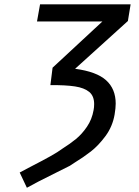

<svg xmlns="http://www.w3.org/2000/svg" viewBox="-20 -745 640 882"><path d="M122.5 20Q175 -7 210.5 -26.8Q246 -46.5 268 -63Q301.5 -84 329 -106.5Q356.5 -129 379.5 -162.8Q402.5 -196.5 410 -239.5Q412.5 -252 412.5 -267Q412.5 -304 389.8 -322.8Q367 -341.5 324.5 -348Q282 -354.5 211.5 -354L221.5 -434L450.5 -646.5H150L164 -725H580L567.5 -648.5L325 -429Q423.5 -416 467.5 -376.2Q511.5 -336.5 511.5 -269Q511.5 -249 506.5 -219Q497 -164 464.8 -120.2Q432.5 -76.5 397.5 -49.2Q362.5 -22 321.5 3Q307 12 301 16.5L253 40.5Q136 98.5 103.5 117.5L70.5 47.5Z"/></svg>

Font: JuliaMono Medium
Style: Italic
Weight: 500
Italic angle: -9°
Monospace: yes
Designer: cormullion
Foundry: corm
Version: Version 0.054; ttfautohint (v1.8.4)